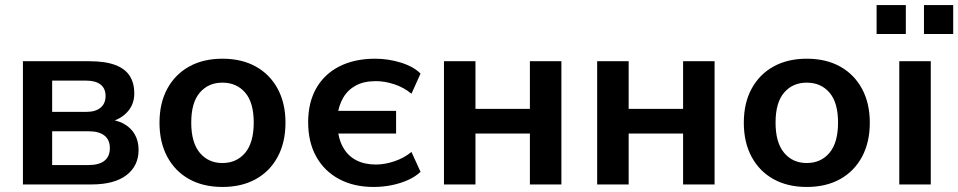

<svg xmlns="http://www.w3.org/2000/svg" viewBox="-20 -732 3803 762"><path d="M71 0V-489H335Q398 -489 437.5 -474Q477 -459 495 -430.5Q513 -402 513 -361Q513 -315 481.5 -283.5Q450 -252 398 -245V-259Q442 -257 471 -241Q500 -225 515 -198.5Q530 -172 530 -137Q530 -74 482 -37Q434 0 343 0ZM187 -77H332Q373 -77 394.5 -94Q416 -111 416 -144Q416 -177 394.5 -194Q373 -211 332 -211H187ZM187 -288H323Q359 -288 379 -304.5Q399 -321 399 -351Q399 -381 379 -396.5Q359 -412 323 -412H187Z M863 10Q786.9 10 730.9 -21Q675 -52 644 -109.5Q613 -167 613 -245Q613 -323 644 -380Q675 -437 730.9 -468Q786.9 -499 863 -499Q939.1 -499 995.1 -468Q1051 -437 1082 -379.8Q1113 -322.6 1113 -245Q1113 -167 1082 -109.5Q1051 -52 995.1 -21Q939.1 10 863 10ZM862.6 -85Q919 -85 953 -125.5Q987 -166 987 -245.5Q987 -325 953 -364.5Q919 -404 862.6 -404Q807 -404 773 -364.5Q739 -325 739 -245.5Q739 -166 773 -125.5Q807 -85 862.6 -85Z M1463 10Q1384 10 1325.5 -21.5Q1267 -53 1235 -110.5Q1203 -168 1203 -247Q1203 -325 1235 -381.5Q1267 -438 1327 -468.5Q1387 -499 1469 -499Q1521 -499 1571 -483.5Q1621 -468 1649 -440L1613 -360Q1583 -385 1545 -397.5Q1507 -410 1472 -410Q1424 -410 1392 -392.5Q1360 -375 1342 -344Q1324 -313 1319 -272L1308 -292H1552V-202H1308L1319 -228Q1323 -180 1342 -146.5Q1361 -113 1394 -96Q1427 -79 1472 -79Q1507 -79 1545.5 -92Q1584 -105 1613 -129L1649 -50Q1629 -31 1599 -17.5Q1569 -4 1534 3Q1499 10 1463 10Z M1742 0V-489H1867V-300H2083V-489H2208V0H2083V-202H1867V0Z M2350 0V-489H2475V-300H2691V-489H2816V0H2691V-202H2475V0Z M3182 10Q3105.9 10 3049.9 -21Q2994 -52 2963 -109.5Q2932 -167 2932 -245Q2932 -323 2963 -380Q2994 -437 3049.9 -468Q3105.9 -499 3182 -499Q3258.1 -499 3314.1 -468Q3370 -437 3401 -379.8Q3432 -322.6 3432 -245Q3432 -167 3401 -109.5Q3370 -52 3314.1 -21Q3258.1 10 3182 10ZM3181.6 -85Q3238 -85 3272 -125.5Q3306 -166 3306 -245.5Q3306 -325 3272 -364.5Q3238 -404 3181.6 -404Q3126 -404 3092 -364.5Q3058 -325 3058 -245.5Q3058 -166 3092 -125.5Q3126 -85 3181.6 -85Z M3549 0V-489H3674V0ZM3647 -597V-712H3763V-597ZM3459 -597V-712H3575V-597Z"/></svg>

Font: Nunito Sans 12pt ExtraLight
Style: Regular
Weight: 200
Designer: Vernon Adams
Foundry: Vernon Adams
Version: Version 3.101;gftools[0.9.27]